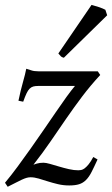

<svg xmlns="http://www.w3.org/2000/svg" viewBox="-22 -732 449 768"><path d="M378.9 -432.1Q338.9 -388.7 306.6 -345.9Q274.4 -303.2 243.9 -259Q213.4 -214.8 181.9 -168.7Q150.4 -122.6 111.8 -73.2Q113.3 -74.2 125 -77.6Q136.7 -81.1 151.9 -81.1Q161.6 -81.1 178 -76.4Q194.3 -71.8 213.9 -65.9Q233.4 -60.1 253.7 -55.4Q273.9 -50.8 292 -50.8Q296.4 -50.8 302.7 -52Q309.1 -53.2 316.4 -58.6Q323.7 -64 332.5 -74.7Q341.3 -85.4 351.1 -104L368.2 -94.2Q354.5 -64 344.2 -43.9Q334 -23.9 322 -12Q310.1 0 294.4 4.9Q278.8 9.8 254.9 9.8Q231 9.8 209.5 4.6Q188 -0.5 168.9 -6.6Q149.9 -12.7 132.6 -17.8Q115.2 -22.9 100.1 -22.9Q92.3 -22.9 84 -20.5Q75.7 -18.1 65.2 -13.2Q54.7 -8.3 41 -1.2Q27.3 5.9 8.8 15.1L-2 -1Q22.5 -30.3 48.6 -65.7Q74.7 -101.1 101.1 -138.4Q127.4 -175.8 153.1 -213.1Q178.7 -250.5 201.7 -283.9Q224.6 -317.4 244.1 -344.5Q263.7 -371.6 277.8 -388.2H130.9Q119.1 -388.2 111.1 -386Q103 -383.8 96.4 -377.2Q89.8 -370.6 84 -358.2Q78.1 -345.7 70.8 -325.2L51.8 -329.1Q61 -373 70.1 -404.5Q79.1 -436 83 -457Q92.3 -454.6 103 -450.7Q113.8 -446.8 130.9 -446.8H369.1ZM406.7 -670.9 233.4 -501Q225.6 -502.9 221.9 -506.3Q218.3 -509.8 211.4 -518.1L344.2 -712.4Q349.1 -710.9 356.7 -708.7Q364.3 -706.5 372.6 -703.9Q380.9 -701.2 388.2 -698.2Q395.5 -695.3 399.4 -692.9Z"/></svg>

Font: Gentium Plus Viet
Style: Italic
Weight: 400
Italic angle: -8°
Designer: J. Victor Gaultney, Annie Olsen, Iska Routamaa, Becca Hirsbrunner
Foundry: SIL International
Version: Version 5.000